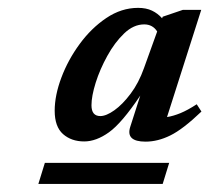

<svg xmlns="http://www.w3.org/2000/svg" viewBox="-20 -695 532 488"><path d="M311 -372.5 336.5 -452Q289.5 -382 257 -358.8Q224.5 -335.5 194 -335.5Q161.5 -335.5 140.2 -354.2Q119 -373 119 -413.5Q119 -452.5 136 -497.8Q153 -543 182.5 -583.2Q212 -623.5 250.2 -649.2Q288.5 -675 331 -675Q351.5 -675 366.2 -668Q381 -661 392 -648.5L393.5 -652.5L445 -670H491.5L404.5 -397.5Q420.5 -400 438.8 -407.5Q457 -415 480 -430L492 -411.5Q445 -366.5 413 -350.8Q381 -335 350 -335Q299 -335 311 -372.5ZM212.5 -427.5Q212.5 -400 235 -400Q250 -400 270.8 -414.8Q291.5 -429.5 312 -456.8Q332.5 -484 346 -522L379.5 -615Q368 -633 346.5 -633Q319.5 -633 295.5 -610Q271.5 -587 252.8 -553Q234 -519 223.2 -484.8Q212.5 -450.5 212.5 -427.5ZM77.5 -227.5 94 -281H410L393.5 -227.5Z"/></svg>

Font: Newsreader Text SemiBold
Style: Italic
Weight: 600
Italic angle: -17°
Designer: Hugues Gentile
Foundry: Production Type
Version: Version 1.001